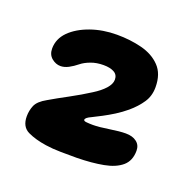

<svg xmlns="http://www.w3.org/2000/svg" viewBox="-62 -648 379 379"><g transform="rotate(20 128.0 -458.0)"><path d="M67.8 -333.2Q44.8 -336.6 28.7 -344.3Q12.6 -352 12.6 -374Q12.6 -386.1 17.2 -397.1Q21.9 -408 39.1 -417.5Q55.4 -427.1 78 -439.2Q100.6 -451.4 118.8 -463.1Q133.8 -472.4 142.6 -482.2Q151.4 -492.1 151.4 -501.2Q151.4 -511.5 143.1 -516.1Q134.8 -520.8 120.8 -520.8Q106 -520.8 94.2 -516.3Q82.4 -511.9 75 -505.9Q66.4 -498.9 57.7 -494.3Q49 -489.8 41 -489.8Q31.1 -489.8 22.5 -496.9Q13.9 -504.1 13.9 -516.9Q13.9 -537.2 29.3 -552.8Q44.8 -568.2 70.2 -577.2Q95.6 -586.2 125.2 -586.2Q153.2 -586.2 177.5 -580Q201.8 -573.8 216.8 -558.2Q231.9 -542.6 231.9 -514.6Q231.9 -496.2 222.6 -482.4Q213.4 -468.5 198.1 -455.5Q187.4 -446.6 175.7 -439.2Q164 -431.9 153 -426.1Q142 -420.4 133.4 -416.1Q121.6 -410.8 121.6 -406.4Q121.6 -403.6 127.8 -403.1Q134 -402.5 140.9 -402.5Q154 -402.5 174.8 -405.8Q195.6 -409 208.1 -409Q222.4 -409 230.9 -402.4Q239.5 -395.9 239.5 -384Q239.5 -363 226.1 -351.5Q212.6 -340 188.8 -335.6Q165 -331.1 133.4 -330.6Q117 -330.5 99.7 -330.8Q82.4 -331 67.8 -333.2Z"/></g></svg>

Font: Gluten Thin
Style: Regular
Weight: 100
Designer: Tyler Finck
Foundry: Etcetera Type Company
Version: Version 1.300